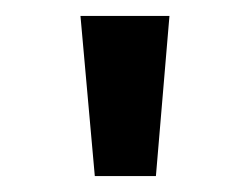

<svg xmlns="http://www.w3.org/2000/svg" viewBox="-20 -696 314 241"><path d="M99 -475 81 -676H192.7L175.7 -475Z"/></svg>

Font: Maven Pro
Style: Regular
Weight: 400
Designer: Joe Prince
Foundry: Joe Prince
Version: Version 2.103